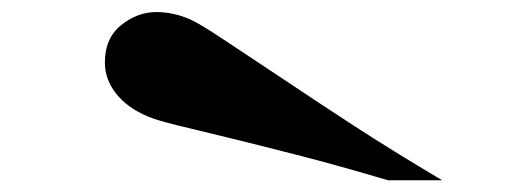

<svg xmlns="http://www.w3.org/2000/svg" viewBox="-20 -880 873 320"><path d="M626.5 -579.6Q542.5 -604.5 474.9 -621.8Q407.2 -639.2 356.9 -651.4Q306.6 -663.6 273.7 -671.6Q240.7 -679.7 226.1 -686Q192.4 -700.2 173.6 -723.9Q154.8 -747.6 154.8 -775.9Q154.8 -816.4 181.9 -838.1Q209 -859.9 240.7 -859.9Q269 -859.9 296.9 -847.7Q312.5 -840.8 351.8 -814.7Q391.1 -788.6 446.3 -752Q508.3 -710.4 571 -669.7Q633.8 -628.9 716.8 -579.6Z"/></svg>

Font: Asset
Style: Regular
Weight: 400
Version: Version 1.003; ttfautohint (v1.8.4.7-5d5b)